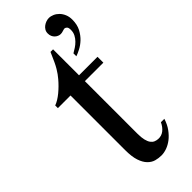

<svg xmlns="http://www.w3.org/2000/svg" viewBox="-235 -726 771 771"><g transform="rotate(-45 150.0 -341.0)"><path d="M279.3 -81.5Q271.5 -56.6 258.3 -38.6Q245.1 -20.5 230 -8.8Q214.8 2.9 198.5 8.8Q182.1 14.6 167.5 14.6Q151.4 14.6 135.7 10.3Q120.1 5.9 107.4 -7.1Q94.7 -20 86.9 -43.2Q79.1 -66.4 79.1 -104V-414.1H7.3V-429.2Q27.3 -436.5 49.6 -454.8Q71.8 -473.1 90.8 -495.6Q97.7 -503.9 103 -511.2Q108.4 -518.6 114.7 -529.1Q121.1 -539.6 128.4 -555.2Q135.7 -570.8 146 -594.7H160.6V-447.3H265.6V-414.1H160.6V-115.7Q160.6 -93.8 164.1 -79.6Q167.5 -65.4 173.6 -57.1Q179.7 -48.8 187.7 -45.4Q195.8 -42 205.1 -41.5Q223.1 -40.5 237.1 -51.5Q251 -62.5 259.8 -81.5ZM299.8 -624.5Q299.8 -596.2 289.1 -575.9Q278.3 -555.7 263.7 -542Q249 -528.3 233.2 -520.3Q217.3 -512.2 207 -508.8V-525.4Q216.3 -530.8 226.8 -537.6Q237.3 -544.4 246.1 -553.5Q254.9 -562.5 260.7 -573.7Q266.6 -585 266.6 -599.6Q266.6 -613.3 261.2 -617.4Q255.9 -621.6 252.9 -621.6Q248.5 -621.6 240.7 -618.9Q232.9 -616.2 226.1 -616.2Q219.7 -616.2 213.4 -618.9Q207 -621.6 201.9 -626.5Q196.8 -631.3 193.6 -638.4Q190.4 -645.5 190.4 -654.8Q190.4 -665 195.1 -672.6Q199.7 -680.2 206.8 -685.3Q213.9 -690.4 221.9 -693.1Q230 -695.8 237.3 -695.8Q248 -695.8 259.3 -690.9Q270.5 -686 279.5 -676.8Q288.6 -667.5 294.2 -654.3Q299.8 -641.1 299.8 -624.5Z"/></g></svg>

Font: Doulos SIL Eur
Style: Regular
Weight: 400
Designer: Walt Agee, Victor Gaultney, Peter Martin, Debbi Hosken, Becca Hirsbrunner
Foundry: SIL International
Version: Version 5.000